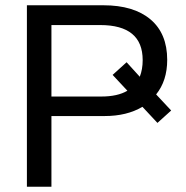

<svg xmlns="http://www.w3.org/2000/svg" viewBox="-20 -708 707 728"><path d="M520 -303Q461 -268 377 -268H175V0H82V-688H372Q487 -688 550.5 -634.5Q614 -581 614 -481Q614 -402 572 -350L629 -289L577 -242ZM521 -480Q521 -613 360 -613H175V-342H364Q426 -342 463 -364L407 -424L460 -472L510 -417Q521 -445 521 -480Z"/></svg>

Font: Libra Sans
Style: Regular
Weight: 400
Foundry: Context Ltd
Version: Version 1.000; ttfautohint (v1.3)